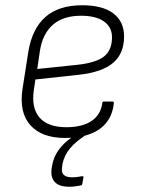

<svg xmlns="http://www.w3.org/2000/svg" viewBox="-20 -514 538 732"><path d="M228 12Q139 12 95.5 -37Q52 -86 66 -176L88 -317Q103 -406 154 -450Q205 -494 293 -494Q371 -494 412 -463Q453 -432 453 -375Q453 -310 411.5 -274.5Q370 -239 281 -229L115 -211L109 -171Q99 -102 131 -65.5Q163 -29 233 -29Q293 -29 328.5 -52.5Q364 -76 370 -121Q370 -127 376 -127H409Q414 -127 414 -121Q410 -79 387.5 -49Q365 -19 324.5 -3.5Q284 12 228 12ZM122 -251 276 -267Q347 -275 377 -299Q407 -323 407 -372Q407 -411 376 -432.5Q345 -454 289 -454Q221 -454 181.5 -419.5Q142 -385 132 -319ZM244 198Q205 198 188.5 179.5Q172 161 177 127L179 116Q186 76 215.5 43Q245 10 296 -14L313 -3Q269 25 247 51.5Q225 78 218 112L217 121Q213 142 222.5 152Q232 162 255 162Q267 162 275.5 160.5Q284 159 292 158Q295 157 297 158.5Q299 160 298 163L294 186Q293 192 288 193Q278 195 266.5 196.5Q255 198 244 198Z"/></svg>

Font: Sofia Sans ExtraLight
Style: Italic
Weight: 250
Italic angle: -9°
Version: Version 4.100-B